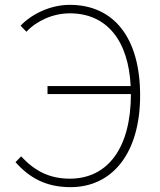

<svg xmlns="http://www.w3.org/2000/svg" viewBox="-20 -759 659 792"><path d="M176 -371H520C520 -148 424 -22 268 -22C185 -22 124 -53 67 -114L44 -90C101 -26 169 13 271 13C444 13 558 -128 558 -365C558 -604 449 -739 268 -739C183 -739 106 -697 65 -653L89 -628C131 -673 198 -704 268 -704C421 -704 510 -591 519 -404H176Z"/></svg>

Font: Noto Sans CJK SC Thin
Style: Regular
Weight: 100
Designer: Ryoko NISHIZUKA 西塚涼子 (kana, bopomofo & ideographs); Paul D. Hunt (Latin, Greek & Cyrillic); Sandoll Communications 산돌커뮤니
Foundry: Adobe
Version: Version 2.004;hotconv 1.0.118;makeotfexe 2.5.65603